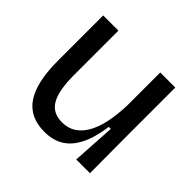

<svg xmlns="http://www.w3.org/2000/svg" viewBox="-135 -662 821 821"><g transform="rotate(45 275.5 -252.0)"><path d="M228 13Q139 13 96.5 -50Q54 -113 54 -244V-517H146V-248Q146 -155 171 -112Q196 -69 253 -69Q287 -69 313 -85Q339 -101 357.5 -132Q376 -163 386.5 -209.5Q397 -256 399 -317V-517H490V-243L491 0H408L420 -197H408Q398 -124 374.5 -77.5Q351 -31 315 -9Q279 13 228 13Z"/></g></svg>

Font: Bricolage Grotesque 60pt
Style: Regular
Weight: 400
Version: Version 1.001;gftools[0.9.33.dev8+g029e19f]